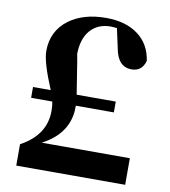

<svg xmlns="http://www.w3.org/2000/svg" viewBox="-82 -804 773 875"><g transform="rotate(10 304.0 -367.0)"><path d="M556 -123V0H52V-99Q167 -161 167 -273Q167 -299 163 -316H65V-366H147Q96 -487 96 -538Q96 -631 168 -685Q235 -734 339 -734Q431 -734 488 -691Q544 -649 555 -573Q541 -523 493 -523Q430 -523 415 -605L395 -697Q375 -699 367 -699Q306 -699 271 -658Q237 -617 237 -547Q237 -559 267 -366H448V-316H272Q272 -298 271 -288Q260 -181 148 -123Z"/></g></svg>

Font: Source Han Serif CN Heavy
Style: Regular
Weight: 900
Designer: Ryoko NISHIZUKA  (kana & ideographs); Frank Grießhammer (Latin, Greek & Cyrillic); Wenlong ZHANG  (bopomofo); Sandoll Co
Foundry: Adobe Systems Incorporated
Version: Version 1.000;PS 1;hotconv 16.6.53;makeotf.lib2.5.65590